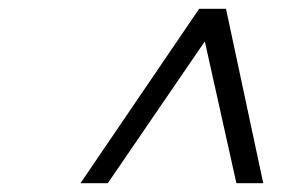

<svg xmlns="http://www.w3.org/2000/svg" viewBox="-20 -636 680 436"><path d="M445.1 -542 516.8 -220H577.8L493.2 -616H432.2L162.8 -220H224.8Z"/></svg>

Font: Linux Libertine Mono O
Style: Mono Oblique
Weight: 400
Italic angle: -13°
Designer: Philipp H. Poll
Foundry: Philipp H. Poll
Version: Version 5.1.7